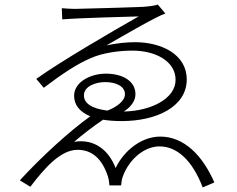

<svg xmlns="http://www.w3.org/2000/svg" viewBox="-20 -781 1040 842"><path d="M251 -745 253 -696C320 -702 550 -708 588 -709C468 -641 245 -511 139 -435L172 -396C256 -460 321 -502 378 -526C431 -550 505 -559 561 -559C661 -559 750 -513 750 -431C750 -347 640 -294 523 -292C554 -312 574 -338 574 -368C574 -424 520 -458 444 -458C378 -458 305 -422 305 -361C305 -322 328 -291 376 -271C286 -207 158 -90 67 10L113 38C175 -43 245 -124 320 -124C384 -124 428 -84 453 -8C457 4 459 21 460 32H511C512 22 514 4 519 -8C547 -84 614 -139 679 -139C756 -139 823 -79 869 41L920 19C869 -98 788 -182 683 -182C600 -182 523 -120 487 -44C458 -120 396 -174 305 -159C335 -185 390 -228 432 -256C456 -252 483 -250 514 -250C665 -250 799 -312 799 -433C799 -541 690 -596 572 -596C533 -596 489 -591 447 -582C527 -628 659 -705 705 -722L672 -761C663 -757 636 -753 608 -751C561 -749 330 -742 307 -742C288 -742 267 -744 251 -745ZM451 -296C377 -305 348 -331 348 -363C348 -403 400 -421 441 -421C488 -421 528 -403 528 -368C528 -339 493 -312 451 -296Z"/></svg>

Font: Noto Sans CJK SC Light
Style: Regular
Weight: 300
Designer: Ryoko NISHIZUKA 西塚涼子 (kana, bopomofo & ideographs); Paul D. Hunt (Latin, Greek & Cyrillic); Sandoll Communications 산돌커뮤니
Foundry: Adobe
Version: Version 2.004;hotconv 1.0.118;makeotfexe 2.5.65603